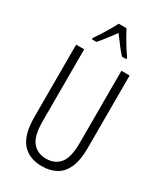

<svg xmlns="http://www.w3.org/2000/svg" viewBox="-233 -1036 970 1135"><g transform="rotate(30 252.0 -468.5)"><path d="M435 -221Q435 -136 412.5 -85.5Q390 -35 349 -12.5Q308 10 253 10Q164 10 117 -45.5Q70 -101 70 -220V-714H125V-222Q125 -124 158.5 -82.5Q192 -41 253 -41Q311 -41 345 -81Q379 -121 379 -222V-714H435ZM279 -947Q291 -924 308 -894.5Q325 -865 342 -838.5Q359 -812 370 -797V-788H340Q319 -811 296.5 -840.5Q274 -870 253 -899Q232 -872 208.5 -840.5Q185 -809 166 -788H135V-797Q149 -817 166 -843.5Q183 -870 199 -897.5Q215 -925 226 -947Z"/></g></svg>

Font: Noto Sans Sinhala UI ExtraCondensed Light
Style: Regular
Weight: 300
Width: 2
Designer: Jelle Bosma - Monotype Design Team
Foundry: Monotype Imaging Inc.
Version: Version 2.006; ttfautohint (v1.8.4.7-5d5b)